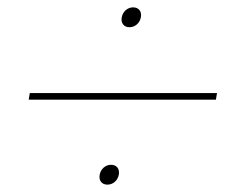

<svg xmlns="http://www.w3.org/2000/svg" viewBox="-20 -642 629 522"><path d="M58 -371H567L570 -389H61ZM272 -140C287 -140 300 -151 303 -167C306 -183 297 -194 282 -194C267 -194 254 -183 251 -167C248 -151 257 -140 272 -140ZM332 -568C347 -568 360 -579 363 -595C366 -611 357 -622 342 -622C327 -622 314 -611 311 -595C308 -579 317 -568 332 -568Z"/></svg>

Font: Poppins Devanagari Thin
Style: Italic
Weight: 100
Italic angle: -10°
Designer: Ninad Kale (Devanagari), Jonny Pinhorn (Latin)
Foundry: Indian Type Foundry
Version: 4.005